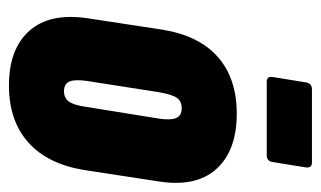

<svg xmlns="http://www.w3.org/2000/svg" viewBox="-164 -547 717 429"><g transform="rotate(90 194.5 -332.5)"><path d="M171 6Q89 6 48.5 -40Q8 -86 21 -171L46 -335Q59 -418 107 -460.5Q155 -503 234 -503Q317 -503 358 -457Q399 -411 385 -326L360 -163Q347 -81 298.5 -37.5Q250 6 171 6ZM184 -117Q199 -117 207 -128Q215 -139 219 -168L245 -329Q249 -356 243.5 -368Q238 -380 222 -380Q206 -380 198.5 -369Q191 -358 186 -329L161 -169Q157 -142 162 -129.5Q167 -117 184 -117ZM163 -570Q150 -570 152 -583L164 -657Q166 -671 180 -671H343Q356 -671 354 -657L342 -583Q340 -570 327 -570Z"/></g></svg>

Font: Sofia Sans Extra Condensed Black
Style: Italic
Weight: 900
Italic angle: -9°
Version: Version 4.100